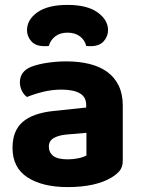

<svg xmlns="http://www.w3.org/2000/svg" viewBox="-20 -746 575 782"><path d="M256 -97Q278 -97 299.5 -101.5Q321 -106 332 -113V-205L250 -198Q218 -195 198.5 -183.5Q179 -172 179 -149Q179 -125 197 -111Q215 -97 256 -97ZM250 -496Q302 -496 344.5 -485.5Q387 -475 417 -453Q447 -431 463.5 -397Q480 -363 480 -317V-91Q480 -65 466.5 -49.5Q453 -34 434 -23Q403 -4 358 6Q313 16 256 16Q153 16 92 -23.5Q31 -63 31 -144Q31 -213 72 -249Q113 -285 198 -294L331 -308V-319Q331 -351 305 -366Q279 -381 230 -381Q192 -381 155.5 -372Q119 -363 90 -351Q78 -359 69.5 -375.5Q61 -392 61 -411Q61 -455 107 -474Q136 -485 174.5 -490.5Q213 -496 250 -496ZM255 -613Q224 -613 204.5 -597.5Q185 -582 179 -559Q174 -558 170 -558Q166 -558 161 -558Q125 -558 107.5 -578Q90 -598 90 -623Q90 -666 132.5 -696Q175 -726 255 -726Q335 -726 377.5 -695.5Q420 -665 420 -623Q420 -598 402.5 -578Q385 -558 349 -558Q344 -558 340 -558Q336 -558 331 -559Q326 -582 306 -597.5Q286 -613 255 -613Z"/></svg>

Font: Baloo Thambi 2
Style: Bold
Weight: 700
Designer: Aadarsh Rajan and Ek Type
Foundry: Ek Type
Version: Version 1.640;hotconv 1.0.111;makeotfexe 2.5.65597; ttfautoh